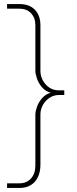

<svg xmlns="http://www.w3.org/2000/svg" viewBox="-20 -750 383 950"><path d="M15 180V157H77Q112 157 133.5 133Q155 109 155 69V-183Q155 -199 163 -221.5Q171 -244 188 -264Q205 -284 231 -291Q205 -298 188 -318Q171 -338 163 -361Q155 -384 155 -399V-625Q155 -662 133.5 -684.5Q112 -707 77 -707H15V-730H76Q125 -730 152.5 -702Q180 -674 180 -624V-399Q180 -362 206 -332.5Q232 -303 272 -303H298V-280H272Q246 -280 225 -266Q204 -252 192 -230Q180 -208 180 -184V64Q180 118 152.5 149Q125 180 76 180Z"/></svg>

Font: MuseoModerno Thin Thin
Style: Regular
Weight: 250
Version: Version 1.003